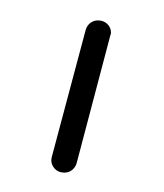

<svg xmlns="http://www.w3.org/2000/svg" viewBox="-20 -611 163 191"><path d="M90.4 -578.5Q90.4 -577.4 89.6 -575.2L56.3 -448.9Q55.2 -444.8 51.9 -442Q48.5 -439.3 44.1 -439.3Q37.4 -439.3 33.7 -444.1Q30 -448.9 31.5 -454.8L65.2 -581.1Q66.3 -585.2 69.6 -588Q73 -590.7 77.4 -590.7Q83 -590.7 86.7 -587.2Q90.4 -583.7 90.4 -578.5Z"/></svg>

Font: 26F Galaxy Hebrew Thin
Style: Regular
Weight: 100
Designer: C₂₉H₂₅N₃O₅
Version: Version 1.000